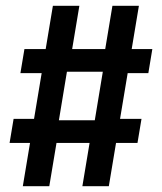

<svg xmlns="http://www.w3.org/2000/svg" viewBox="-20 -645 561 665"><path d="M59 0 84 -150H13.2L27.1 -233.3H97.9L124.3 -391.7H50.7L64.6 -475H138.2L163.2 -625H254.9L229.9 -475H344.4L369.4 -625H461.1L436.1 -475H507.6L493.8 -391.7H422.2L395.8 -233.3H470.1L456.2 -150H381.9L356.9 0H265.3L290.3 -150H175.7L150.7 0ZM184 -228.5H308.3L336.1 -396.5H211.8Z"/></svg>

Font: Afacad Flux SemiBold
Style: Regular
Weight: 600
Designer: Kristian Moeller
Foundry: Dicotype
Version: Version 1.100